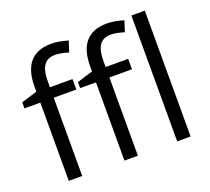

<svg xmlns="http://www.w3.org/2000/svg" viewBox="-128 -927 1189 1089"><g transform="rotate(-20 466.0 -382.5)"><path d="M663.1 -472.2H526.9V0H445.8V-472.2H350.1V-508.8L445.8 -538.1V-567.9Q445.8 -765.1 618.2 -765.1Q660.6 -765.1 717.8 -748L696.8 -683.1Q649.9 -698.2 616.7 -698.2Q570.8 -698.2 548.8 -667.7Q526.9 -637.2 526.9 -569.8V-535.2H663.1ZM327.1 -472.2H190.9V0H109.9V-472.2H14.2V-508.8L109.9 -538.1V-567.9Q109.9 -765.1 282.2 -765.1Q324.7 -765.1 381.8 -748L360.8 -683.1Q314 -698.2 280.8 -698.2Q234.9 -698.2 212.9 -667.7Q190.9 -637.2 190.9 -569.8V-535.2H327.1ZM845.2 0H764.2V-759.8H845.2Z"/></g></svg>

Font: f02954597
Style: Regular
Weight: 400
Foundry: Ascender Corporation
Version: Version 1.10